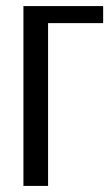

<svg xmlns="http://www.w3.org/2000/svg" viewBox="-20 -611 362 631"><path d="M57 0V-591H319V-535H138V0Z"/></svg>

Font: Alumni Sans Medium
Style: Regular
Weight: 500
Designer: Robert E. Leuschke
Foundry: Robert E. Leuschke
Version: Version 1.018